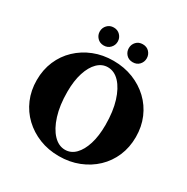

<svg xmlns="http://www.w3.org/2000/svg" viewBox="-190 -1013 1157 1187"><g transform="rotate(30 388.5 -419.5)"><path d="M388 10Q312 10 248 -15.5Q184 -41 136 -86.5Q88 -132 61.5 -194Q35 -256 35 -330Q35 -404 61.5 -466Q88 -528 136 -573.5Q184 -619 248 -644.5Q312 -670 388 -670Q464 -670 528.5 -644.5Q593 -619 641 -573.5Q689 -528 715.5 -466Q742 -404 742 -330Q742 -256 715.5 -194Q689 -132 641 -86.5Q593 -41 528.5 -15.5Q464 10 388 10ZM401 -43Q443 -43 474.5 -75Q506 -107 524 -164.5Q542 -222 542 -301Q542 -397 520 -468Q498 -539 461 -578.5Q424 -618 377 -618Q336 -618 304 -586.5Q272 -555 253.5 -497.5Q235 -440 235 -361Q235 -265 257.5 -193.5Q280 -122 317.5 -82.5Q355 -43 401 -43ZM286 -721Q258 -721 240 -740Q222 -759 222 -785Q222 -811 240 -830Q258 -849 286 -849Q314 -849 332 -830Q350 -811 350 -785Q350 -759 332 -740Q314 -721 286 -721ZM493 -721Q464 -721 446.5 -740Q429 -759 429 -785Q429 -811 446.5 -830Q464 -849 493 -849Q522 -849 539.5 -830Q557 -811 557 -785Q557 -759 539.5 -740Q522 -721 493 -721Z"/></g></svg>

Font: Spectral ExtraBold
Style: Regular
Weight: 800
Designer: Jean-Baptiste Levee
Foundry: Production Type
Version: Version 2.001